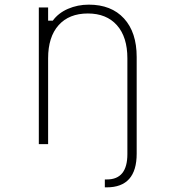

<svg xmlns="http://www.w3.org/2000/svg" viewBox="-20 -620 740 826"><path d="M147 0V-588H187V-531H207Q231 -564 272.5 -582Q314 -600 362 -600Q459 -600 513.5 -540.5Q568 -481 568 -375V41Q568 186 439 186H431V152H440Q528 152 528 43V-369Q528 -461 483 -511.5Q438 -562 358 -562Q277 -562 232 -511.5Q187 -461 187 -369V0Z"/></svg>

Font: Martian Mono Thin
Style: Regular
Weight: 100
Monospace: yes
Designer: Roman Shamin
Foundry: Evil Martians
Version: Version 1.000; ttfautohint (v1.8.4.7-5d5b)